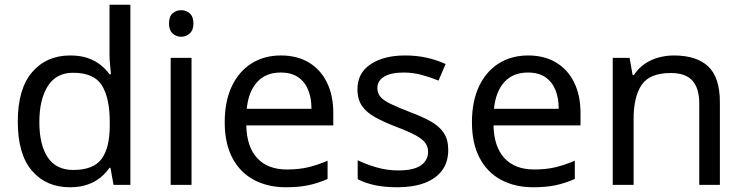

<svg xmlns="http://www.w3.org/2000/svg" viewBox="-20 -780 3138 810"><path d="M275 10Q175 10 115 -59.5Q55 -129 55 -267Q55 -405 115.5 -475.5Q176 -546 276 -546Q318 -546 349 -535.5Q380 -525 403 -507Q426 -489 442 -467H448Q447 -480 444.5 -505.5Q442 -531 442 -546V-760H530V0H459L446 -72H442Q426 -49 403 -30.5Q380 -12 348.5 -1Q317 10 275 10ZM289 -63Q374 -63 408.5 -109.5Q443 -156 443 -250V-266Q443 -366 410 -419.5Q377 -473 288 -473Q217 -473 181.5 -416.5Q146 -360 146 -265Q146 -169 181.5 -116Q217 -63 289 -63Z M788 -536V0H700V-536ZM745 -737Q765 -737 780.5 -723.5Q796 -710 796 -681Q796 -653 780.5 -639Q765 -625 745 -625Q723 -625 708 -639Q693 -653 693 -681Q693 -710 708 -723.5Q723 -737 745 -737Z M1165 -546Q1234 -546 1283.5 -516Q1333 -486 1359.5 -431.5Q1386 -377 1386 -304V-251H1019Q1021 -160 1065.5 -112.5Q1110 -65 1190 -65Q1241 -65 1280.5 -74.5Q1320 -84 1362 -102V-25Q1321 -7 1281 1.5Q1241 10 1186 10Q1110 10 1051.5 -21Q993 -52 960.5 -113.5Q928 -175 928 -264Q928 -352 957.5 -415Q987 -478 1040.5 -512Q1094 -546 1165 -546ZM1164 -474Q1101 -474 1064.5 -433.5Q1028 -393 1021 -321H1294Q1294 -367 1280 -401Q1266 -435 1237.5 -454.5Q1209 -474 1164 -474Z M1871 -148Q1871 -96 1845 -61Q1819 -26 1771 -8Q1723 10 1657 10Q1601 10 1560.5 1Q1520 -8 1489 -24V-104Q1521 -88 1566.5 -74.5Q1612 -61 1659 -61Q1726 -61 1756 -82.5Q1786 -104 1786 -140Q1786 -160 1775 -176Q1764 -192 1735.5 -208Q1707 -224 1654 -244Q1602 -264 1565 -284Q1528 -304 1508 -332Q1488 -360 1488 -404Q1488 -472 1543.5 -509Q1599 -546 1689 -546Q1738 -546 1780.5 -536.5Q1823 -527 1860 -510L1830 -440Q1796 -454 1759 -464Q1722 -474 1683 -474Q1629 -474 1600.5 -456.5Q1572 -439 1572 -409Q1572 -387 1585 -371.5Q1598 -356 1628.5 -341.5Q1659 -327 1710 -307Q1761 -288 1797 -268Q1833 -248 1852 -219.5Q1871 -191 1871 -148Z M2208 -546Q2277 -546 2326.5 -516Q2376 -486 2402.5 -431.5Q2429 -377 2429 -304V-251H2062Q2064 -160 2108.5 -112.5Q2153 -65 2233 -65Q2284 -65 2323.5 -74.5Q2363 -84 2405 -102V-25Q2364 -7 2324 1.5Q2284 10 2229 10Q2153 10 2094.5 -21Q2036 -52 2003.5 -113.5Q1971 -175 1971 -264Q1971 -352 2000.5 -415Q2030 -478 2083.5 -512Q2137 -546 2208 -546ZM2207 -474Q2144 -474 2107.5 -433.5Q2071 -393 2064 -321H2337Q2337 -367 2323 -401Q2309 -435 2280.5 -454.5Q2252 -474 2207 -474Z M2823 -546Q2919 -546 2968 -499.5Q3017 -453 3017 -349V0H2930V-343Q2930 -408 2901 -440Q2872 -472 2810 -472Q2721 -472 2687 -422Q2653 -372 2653 -278V0H2565V-536H2636L2649 -463H2654Q2672 -491 2698.5 -509.5Q2725 -528 2757 -537Q2789 -546 2823 -546Z"/></svg>

Font: binaryvertical115
Style: Book
Weight: 400
Designer: Jelle Bosma - Monotype Design Team
Foundry: Monotype Imaging Inc.
Version: Version 2.003